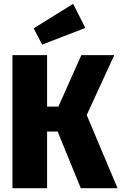

<svg xmlns="http://www.w3.org/2000/svg" viewBox="-20 -983 634 1003"><path d="M577 -695 433 -382 594 0H402L281 -296H226V0H45V-695H226V-426H285L405 -695ZM362 -963 426 -837 200 -750 156 -835Z"/></svg>

Font: Fira Sans Condensed ExtraBold
Style: Regular
Weight: 800
Width: 3
Designer: Carrois Corporate & Edenspiekermann AG
Foundry: Carrois Corporate GbR & Edenspiekermann AG
Version: Version 4.203